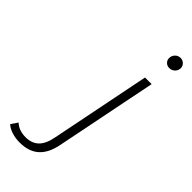

<svg xmlns="http://www.w3.org/2000/svg" viewBox="-428 -717 944 944"><g transform="rotate(45 43.5 -245.0)"><path d="M-157 151 -133 116Q-104 143 -58 143Q-16 143 9.5 119Q35 95 45 44L150 -480H196L90 48Q77 116 40 149Q3 182 -60 182Q-89 182 -114.5 174Q-140 166 -157 151ZM166 -631Q166 -648 177.5 -660Q189 -672 206 -672Q221 -672 231.5 -661.5Q242 -651 242 -638Q242 -620 230 -608.5Q218 -597 201 -597Q186 -597 176 -607Q166 -617 166 -631Z"/></g></svg>

Font: Montserrat Ace
Style: Light Italic
Weight: 300
Italic angle: -11.3°
Designer: Julieta Ulanovsky
Foundry: Julieta Ulanovsky
Version: Version 1